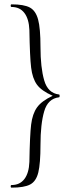

<svg xmlns="http://www.w3.org/2000/svg" viewBox="-20 -745 323 882"><path d="M166 -80Q166 6 156 47Q146 88 118.5 102.5Q91 117 33 117Q29 117 29 111Q29 105 33 105Q71 105 92 77.5Q113 50 115 -1Q117 -123 123 -172.5Q129 -222 150 -251.5Q171 -281 222 -305Q170 -328 149.5 -356.5Q129 -385 123 -434.5Q117 -484 115 -607Q113 -658 92 -685.5Q71 -713 33 -713Q29 -713 29 -719Q29 -725 33 -725Q90 -725 117 -710.5Q144 -696 155 -655.5Q166 -615 166 -529Q166 -435 183 -376Q200 -317 251 -311Q254 -311 254 -304.5Q254 -298 251 -298Q200 -292 183 -233.5Q166 -175 166 -80Z"/></svg>

Font: Cormorant SC Light
Style: Regular
Weight: 300
Designer: Christian Thalmann (Catharsis Fonts)
Foundry: Catharsis Fonts
Version: Version 4.000